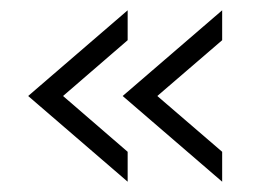

<svg xmlns="http://www.w3.org/2000/svg" viewBox="-20 -436 524 373"><path d="M228 -83 34.7 -249.5 228 -416V-357.9L102.5 -249.5L228 -141.1ZM411.6 -83 218.3 -249.5 411.6 -416V-357.9L285.6 -249.5L411.6 -141.1Z"/></svg>

Font: HK Grotesk Legacy
Style: Regular
Weight: 400
Designer: Alfredo Marco Pradil
Foundry: Hanken Design Co.
Version: Version 2.022;PS 002.022;hotconv 1.0.88;makeotf.lib2.5.64775